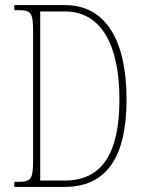

<svg xmlns="http://www.w3.org/2000/svg" viewBox="-20 -734 562 754"><path d="M36 0H234C403 0 477 -124 477 -343C477 -576 395 -714 235 -714H36V-694H49C102 -694 110 -686 110 -609V-110C110 -27 102 -20 48 -20H36ZM234 -25H138V-689H235C378 -689 449 -557 449 -343C449 -128 378 -25 234 -25Z"/></svg>

Font: Noto Serif Sinhala ExtraCondensed Thin
Style: Regular
Weight: 100
Width: 2
Designer: Jelle Bosma - Monotype Design Team
Foundry: Monotype Imaging Inc.
Version: Version 2.007